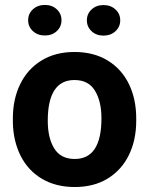

<svg xmlns="http://www.w3.org/2000/svg" viewBox="-20 -749 605 779"><path d="M162.1 -729Q191.4 -729 210.4 -711.2Q229.5 -693.4 229.5 -667Q229.5 -640.6 210.4 -622.8Q191.4 -605 162.1 -605Q132.8 -605 113.5 -622.8Q94.2 -640.6 94.2 -667Q94.2 -693.4 113.5 -711.2Q132.8 -729 162.1 -729ZM399.9 -728.5Q429.2 -728.5 448.5 -710.7Q467.8 -692.9 467.8 -666.5Q467.8 -640.1 448.5 -622.3Q429.2 -604.5 399.9 -604.5Q370.6 -604.5 351.6 -622.3Q332.5 -640.1 332.5 -666.5Q332.5 -692.9 351.6 -710.7Q370.6 -728.5 399.9 -728.5ZM32.2 -269Q32.2 -346.7 62 -407.7Q91.8 -468.8 148.2 -503.4Q204.6 -538.1 282.2 -538.1Q360.4 -538.1 417 -503.4Q473.6 -468.8 503.2 -407.7Q532.7 -346.7 532.7 -269V-258.8Q532.7 -181.2 503.2 -120.4Q473.6 -59.6 417.5 -24.9Q361.3 9.8 283.2 9.8Q206.1 9.8 149.7 -23.9Q93.3 -57.6 63.5 -117.2Q33.7 -176.8 32.2 -252.4ZM283.2 -104Q391.6 -104 391.6 -269Q391.6 -337.9 365.2 -381.1Q338.9 -424.3 282.2 -424.3Q173.8 -424.3 173.8 -258.8Q173.8 -189 200.2 -146.5Q226.6 -104 283.2 -104Z"/></svg>

Font: Mardoto
Style: Bold
Weight: 700
Designer: Christian Robertson, Vahan Hovhannisyan
Foundry: Google
Version: Version 1.000